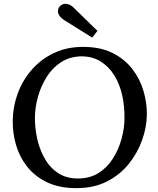

<svg xmlns="http://www.w3.org/2000/svg" viewBox="-20 -959 819 995"><path d="M411 -716Q500 -716 563 -684.5Q626 -653 666 -601Q706 -549 724 -486.5Q742 -424 741 -363Q740 -299 716.5 -233Q693 -167 648 -110.5Q603 -54 535 -19Q467 16 376 16Q286 16 222.5 -15Q159 -46 119.5 -97Q80 -148 62.5 -210Q45 -272 46 -335Q47 -407 72 -475Q97 -543 144.5 -597.5Q192 -652 259 -684Q326 -716 411 -716ZM402 -667Q343 -666 298.5 -638Q254 -610 224 -563.5Q194 -517 178 -462Q162 -407 161 -353Q160 -304 171 -248.5Q182 -193 208 -144Q234 -95 277.5 -64.5Q321 -34 384 -34Q445 -34 490 -62Q535 -90 564.5 -136.5Q594 -183 609.5 -238Q625 -293 625 -346Q626 -409 613 -466.5Q600 -524 572 -569Q544 -614 501.5 -640.5Q459 -667 402 -667ZM458 -764 314 -854Q294 -867 286.5 -880Q279 -893 280.5 -905Q282 -917 289 -925Q295 -933 306 -937Q317 -941 332 -937.5Q347 -934 364 -917L485 -799Z"/></svg>

Font: Lora Medium
Style: Italic
Weight: 500
Italic angle: -3°
Designer: Olga Karpushina, Alexei Vanyashin (Cyrillic)
Foundry: Cyreal
Version: Version 3.004